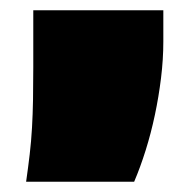

<svg xmlns="http://www.w3.org/2000/svg" viewBox="-20 -197 381 375"><path d="M242 158H31Q35 130 38 104.5Q41 79 42.5 52.5Q44 26 44.5 -2.5Q45 -31 45 -66V-177H299V-116Q299 -81 294.5 -44.5Q290 -8 282.5 27.5Q275 63 264.5 96.5Q254 130 242 158Z"/></svg>

Font: ChangwonDangamAsac Bold
Style: Regular
Weight: 700
Designer: Choi Chi-young, Lee Youngbeen, Kim Jungjin, Yoon Jihee, Han Dohee
Foundry: YoonDesign Inc.
Version: Version 1.010;Build 20210623